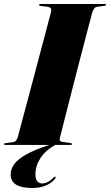

<svg xmlns="http://www.w3.org/2000/svg" viewBox="-41 -720 547 954"><path d="M256 -32Q252.5 -17 271.5 -14.5L308 -9.5Q317 -8 317 -4.5Q317 0 309 0H233.5Q185.5 26.5 160.2 65.2Q135 104 135 145.5Q135 170 144.5 180.8Q154 191.5 168.5 191.5Q184.5 191.5 199.8 182.5Q215 173.5 225.5 162Q230.5 156.5 235 158.5Q237.5 161 232.5 168Q218 188 188.5 201Q159 214 119.5 214Q12 214 12 147.5Q12 122 28.2 97.8Q44.5 73.5 86.2 49.2Q128 25 204 0H-15Q-21 0 -21 -3.5Q-21 -8 -14.5 -8.5L25 -14Q40.5 -16 47 -38Q48.5 -43.5 58 -79Q67.5 -114.5 82.2 -169.5Q97 -224.5 114.2 -289.2Q131.5 -354 148.5 -418.5Q165.5 -483 180 -537.2Q194.5 -591.5 203.5 -626Q212.5 -660.5 213.5 -664Q216.5 -683.5 196.5 -686L159.5 -691Q153 -691.5 153 -696Q153 -700 160 -700H480Q486 -700 486 -696.5Q486 -692 479.5 -691.5L440 -686Q427 -684 418.5 -662Q417.5 -659 408.5 -624.8Q399.5 -590.5 385.2 -536.2Q371 -482 354.2 -417.2Q337.5 -352.5 320.8 -287.2Q304 -222 289.8 -166.2Q275.5 -110.5 266.5 -74.2Q257.5 -38 256 -32Z"/></svg>

Font: Fraunces 144pt Black
Style: Italic
Weight: 900
Italic angle: -16°
Version: Version 1.000;[0bf87f6ff]